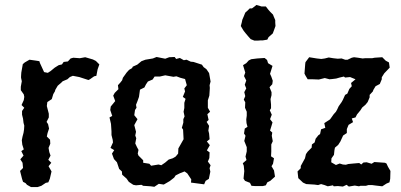

<svg xmlns="http://www.w3.org/2000/svg" viewBox="-20 -742 1620 775"><path d="M105 13 89 4 83 -3 73 -8 69 -20 61 -52 73 -64 71 -85 62 -99 75 -114 66 -132 76 -139 70 -158 68 -176 71 -191 75 -206 77 -219 78 -235 75 -246 73 -263 69 -279V-294L78 -307L67 -318L76 -338L78 -351L76 -361L64 -378V-392L68 -414L65 -428V-434L66 -449L72 -483L80 -490L99 -501L127 -497L139 -495L141 -488L158 -451L173 -448L184 -455L201 -469L217 -479L230 -482L237 -492L254 -494L265 -506L276 -509L302 -507L324 -511L355 -502L367 -496L381 -482L374 -462L369 -436L360 -434L343 -422L337 -419L300 -431L274 -436L262 -431L252 -422L233 -414L228 -409L213 -396L203 -379L202 -374L195 -362L189 -342L171 -330L169 -314L177 -283V-268L168 -250L174 -241L178 -223L172 -205L169 -191L182 -178L183 -162L176 -145L179 -128L184 -114L175 -97L187 -85L176 -71L188 -50L181 -20L175 -6L165 -4L147 8L132 13Z M603 12 588 10 558 8 551 4 529 6 518 4 500 -8 491 -21 473 -37 472 -50 461 -60 456 -75 452 -87 440 -100 432 -122 441 -136 426 -145 436 -167 435 -177 430 -197V-212L428 -242L422 -268L433 -274L425 -298L427 -312L445 -334L437 -356L443 -367L458 -382L456 -398L466 -409L473 -418L476 -428L491 -449L501 -460L513 -467L516 -473L534 -481L551 -495L567 -501L597 -506L612 -512L647 -505L663 -511L685 -512L691 -504L706 -508L722 -499L733 -501L750 -493L761 -492L795 -481L802 -471L813 -463L824 -447L830 -413L826 -398L827 -387L825 -356L819 -337V-323V-307L828 -291L817 -281L822 -258L814 -250L824 -234L821 -215L824 -203L826 -180L815 -171L827 -156L815 -135L826 -127L825 -104L819 -90L830 -75L826 -63L829 -49L823 -20L810 -12L804 2L766 -3L751 -5L752 -18L736 -42L725 -50L707 -43L689 -34L683 -25L665 -11L641 3L621 0ZM590 -73 620 -78 631 -75 647 -86 661 -98 677 -103 689 -110 699 -122 700 -143 704 -150 717 -173 721 -180 719 -219 714 -226 720 -247V-261L725 -272L721 -291L724 -306V-327L729 -343L718 -351L727 -373L724 -385L734 -398L727 -423L708 -428L692 -434L680 -432L647 -438L625 -433H604L596 -421L577 -413L569 -401L563 -389L545 -380L541 -351L535 -334L529 -319L531 -307L525 -298L522 -277L535 -261L522 -237L529 -210L526 -195L530 -184L526 -163L533 -148L539 -137L536 -122L539 -114L558 -95V-85L583 -81Z M1009 9 995 8 989 -4 969 -12 963 -21 966 -51 964 -73 960 -83 975 -96 971 -110 976 -131V-148L966 -173L971 -194L965 -203L968 -223L979 -230L975 -245L974 -260L976 -275V-291L969 -307L970 -329L964 -340L970 -354L966 -370L974 -385L968 -400L974 -417L965 -435L970 -449L961 -479L974 -487L984 -498L994 -503L1018 -506L1048 -508L1058 -500L1062 -487L1080 -476L1070 -444L1075 -433L1081 -416L1079 -402L1068 -390L1076 -370V-358L1072 -342L1074 -320V-305L1069 -297L1077 -279L1070 -261L1080 -248L1075 -231L1070 -215L1079 -207L1077 -194L1081 -172L1075 -159V-130L1074 -111L1086 -103L1082 -81L1076 -71L1086 -54L1090 -29L1071 -12L1059 -6L1053 6L1041 9ZM1007 -578 992 -584 983 -594 972 -607 964 -617 959 -625 952 -637 956 -652 958 -662 964 -676 970 -691 979 -699 988 -708H997L1009 -717L1015 -722L1026 -719L1035 -716H1053L1063 -703L1071 -694L1082 -683L1085 -675L1091 -661V-651L1092 -637L1087 -623L1081 -607L1072 -599L1064 -592L1059 -582L1041 -579H1032L1020 -578Z M1317 -87 1336 -76 1351 -82 1364 -78 1376 -77 1386 -80 1407 -82 1430 -84 1438 -78 1447 -86 1460 -87 1480 -81 1491 -88 1534 -85 1540 -82 1546 -69 1556 -52 1555 -20 1552 -6 1540 -1 1523 10 1497 7 1482 5H1467L1457 8H1435L1429 10L1412 7L1388 11L1379 4L1364 11L1344 9L1327 10L1324 6L1303 10L1290 5L1276 1L1264 5L1249 3L1216 1L1203 -5L1184 -23L1181 -50L1194 -63V-72L1211 -103L1215 -120L1222 -130L1238 -146L1239 -159L1250 -167L1254 -182L1265 -196L1272 -201L1276 -220L1293 -226L1289 -245L1312 -260L1315 -264L1327 -281L1336 -291L1341 -300L1347 -313L1359 -330L1364 -339L1373 -359L1382 -364L1390 -383L1400 -394L1397 -407L1415 -422L1393 -431L1373 -429L1368 -433L1351 -429L1337 -425L1321 -423L1310 -422L1291 -427L1267 -421L1242 -422H1222L1213 -437L1209 -445L1212 -484L1213 -491L1228 -511L1259 -506L1277 -504L1291 -506L1307 -510L1325 -507L1343 -505L1359 -506L1373 -501H1383L1400 -509L1409 -511L1425 -509L1444 -506L1453 -507H1482L1492 -509L1523 -511L1537 -497L1550 -490L1553 -469L1531 -446L1521 -430V-422L1513 -403L1496 -394L1487 -379L1485 -373L1472 -359V-349L1464 -330L1455 -319L1442 -308L1435 -297L1421 -280L1415 -268L1400 -264L1405 -249L1387 -238L1380 -221V-205L1365 -195L1359 -182L1354 -171L1345 -157L1332 -146L1330 -136L1328 -117L1318 -103Z"/></svg>

Font: Winky Rough
Style: Regular
Weight: 400
Designer: Simon Atzbach
Foundry: typofactur
Version: Version 1.206